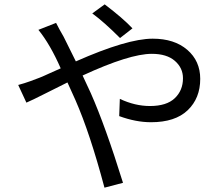

<svg xmlns="http://www.w3.org/2000/svg" viewBox="-20 -824 1040 891"><path d="M594.7 -692.4 537.1 -647.5Q461.9 -722.7 408.2 -761.7L465.8 -803.7Q550.8 -739.3 594.7 -692.4ZM261.7 -506.8Q212.9 -618.2 158.2 -685.5L240.2 -717.8Q255.9 -686.5 275.4 -653.3Q322.3 -559.6 332 -539.1Q570.3 -644.5 688.5 -644.5Q789.1 -644.5 849.1 -592.8Q909.2 -541 909.2 -458Q909.2 -368.2 851.1 -312.5Q793 -256.8 680.7 -256.8Q610.4 -256.8 533.2 -285.2L536.1 -365.2Q606.4 -332 675.8 -332Q752.9 -332 791 -368.2Q829.1 -404.3 829.1 -460.9Q829.1 -508.8 791.5 -541.5Q753.9 -574.2 684.6 -574.2Q581.1 -574.2 363.3 -473.6L401.4 -391.6Q468.8 -239.3 550.8 24.4L464.8 46.9Q397.5 -206.1 330.1 -359.4Q323.2 -376 309.6 -404.8Q295.9 -433.6 293 -441.4Q268.6 -429.7 198.2 -394Q127.9 -358.4 102.5 -347.7L64.5 -429.7Q93.8 -437.5 120.6 -447.3Q147.5 -457 163.6 -463.4Q179.7 -469.7 211.4 -484.4Q243.2 -499 261.7 -506.8Z"/></svg>

Font: GenYoGothic TW TTF Regular
Style: Regular
Weight: 400
Version: Version 1.300